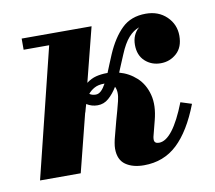

<svg xmlns="http://www.w3.org/2000/svg" viewBox="-60 -539 693 618"><g transform="rotate(-10 286.0 -230.0)"><path d="M129.5 -423.5H46V-460H274.5L229.5 -283Q244.5 -294.5 261.2 -298.8Q278 -303 296.5 -303H299Q304.5 -316 310.2 -330.5Q316 -345 322.5 -360Q344.5 -411 374.5 -440.2Q404.5 -469.5 453 -469.5Q494.5 -469.5 521 -443.8Q547.5 -418 547.5 -381Q547.5 -343.5 525.5 -323.8Q503.5 -304 473.5 -304Q443.5 -304 422.5 -323.2Q401.5 -342.5 401.5 -376.5Q401.5 -410 424.5 -430Q405.5 -423.5 389.5 -405.5Q373.5 -387.5 359.5 -353.5Q353.5 -340 347.8 -325.8Q342 -311.5 336 -297.5Q367.5 -289 391.8 -266.8Q416 -244.5 425.2 -209Q434.5 -173.5 422 -126L409 -75.5Q408 -71 408 -66Q408 -53 423.5 -53Q468 -53 513.5 -169.5L549.5 -158Q517 -73.5 472.5 -31.8Q428 10 363.5 10Q326.5 10 303.5 -6.2Q280.5 -22.5 280.5 -58.5Q280.5 -66.5 282.5 -77.8Q284.5 -89 287 -97.5L300 -147Q309 -178 316.5 -208Q324 -238 315 -255Q302 -233.5 286.2 -219.8Q270.5 -206 250 -206Q230.5 -206 214 -216.5Q212 -209.5 210 -202.8Q208 -196 206.5 -190H206L158 0H25ZM281.5 -271Q263 -271 250.5 -264.2Q238 -257.5 229.5 -247Q237.5 -241 250 -241Q259.5 -241 267.8 -249Q276 -257 283.5 -271Q282.5 -271 281.5 -271Z"/></g></svg>

Font: Bodoni* 06pt
Style: Bold Italic
Weight: 700
Italic angle: -13°
Version: Version 2.3